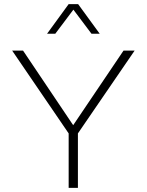

<svg xmlns="http://www.w3.org/2000/svg" viewBox="-20 -914 713 934"><path d="M314 0V-265L39 -668H92L336 -305L581 -668H635L359 -265V0ZM209 -750 314 -894H360L465 -750H425L337 -867L249 -750Z"/></svg>

Font: Gantari ExtraLight
Style: Regular
Weight: 250
Designer: Anugrah Pasau
Foundry: Lafontype
Version: Version 1.000